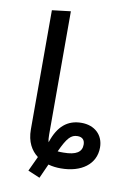

<svg xmlns="http://www.w3.org/2000/svg" viewBox="-91 -805 620 935"><g transform="rotate(10 218.5 -337.5)"><path d="M90 -739V-150C90 -88 114 -48 147 -23L113 50L172 75L204 4C225 10 246 12 266 12C367 12 437 -38 437 -121C437 -183 393 -224 328 -224C258 -224 213 -184 187 -106L186 -103C183 -113 182 -125 182 -140V-750ZM320 -157C344 -157 356 -144 356 -121C356 -85 329 -66 266 -66C255 -66 245 -66 237 -67C269 -137 288 -157 320 -157Z"/></g></svg>

Font: FiraGO Unicode
Style: Regular
Weight: 400
Designer: bBox Type
Foundry: bBox Type GmbH
Version: Version 1.001;PS 001.001;hotconv 1.0.88;makeotf.lib2.5.64775